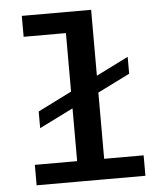

<svg xmlns="http://www.w3.org/2000/svg" viewBox="-52 -767 704 814"><g transform="rotate(-5 300.0 -360.5)"><path d="M251 0V-632H71V-721H366V0ZM71 0V-87H534V0ZM107 -240V-311L503 -509V-437Z"/></g></svg>

Font: Chivo Mono Medium
Style: Regular
Weight: 500
Monospace: yes
Designer: Hector Gatti
Foundry: Omnibus-Type
Version: Version 1.008